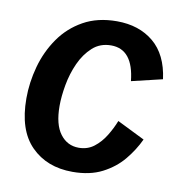

<svg xmlns="http://www.w3.org/2000/svg" viewBox="-65 -572 605 645"><g transform="rotate(10 237.5 -250.0)"><path d="M223.3 11.7Q135.8 11.7 82.1 -42.5Q28.3 -96.7 28.3 -205Q28.3 -259.2 43.3 -313.8Q58.3 -368.3 89.6 -413.3Q120.8 -458.3 169.2 -485.4Q217.5 -512.5 283.3 -512.5Q359.2 -512.5 408.8 -471.2Q458.3 -430 469.2 -347.5L364.2 -322.5Q353.3 -429.2 278.3 -429.2Q240.8 -429.2 215 -405.8Q189.2 -382.5 172.9 -346.7Q156.7 -310.8 149.6 -271.2Q142.5 -231.7 142.5 -199.2Q142.5 -135.8 166.7 -103.8Q190.8 -71.7 230 -71.7Q260 -71.7 282.1 -88.8Q304.2 -105.8 320 -131.7Q335.8 -157.5 345.8 -183.3L440 -136.7Q422.5 -99.2 394.6 -65.4Q366.7 -31.7 324.6 -10Q282.5 11.7 223.3 11.7Z"/></g></svg>

Font: Familjen Grotesk Medium
Style: Italic
Weight: 500
Italic angle: -9.46201°
Designer: Anders Wikstroem, Jonas Baeckman, Matilda Gysing, Kristian Moeller
Foundry: Familjen STHLM AB
Version: Version 2.002; ttfautohint (v1.8.4.7-5d5b)